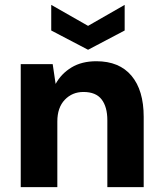

<svg xmlns="http://www.w3.org/2000/svg" viewBox="-20 -767 669 787"><path d="M65 0V-504H196L208 -423Q231 -465 273 -490.5Q315 -516 375 -516Q469 -516 519 -456.5Q569 -397 569 -288V0H420V-274Q420 -329 396.5 -359.5Q373 -390 322 -390Q276 -390 245.5 -358Q215 -326 215 -269V0ZM341 -563 190 -642V-747L341 -661L491 -747V-642Z"/></svg>

Font: DM Sans Black
Style: Regular
Weight: 900
Designer: Colophon Foundry, Jonny Pinhorn
Foundry: Colophon Foundry
Version: Version 4.004; ttfautohint (v1.8.4.7-5d5b)